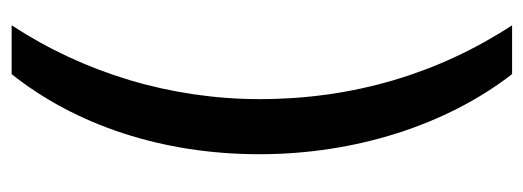

<svg xmlns="http://www.w3.org/2000/svg" viewBox="-312 -452 921 338"><g transform="rotate(90 149.0 -282.5)"><path d="M251 -278C251 -448 199 -608 110 -723H24C109 -593 154 -443 154 -279C154 -122 108 30 24 158H110C200 45 251 -108 251 -278Z"/></g></svg>

Font: Noto Sans Bengali ExtraCondensed Medium
Style: Regular
Weight: 500
Width: 2
Designer: Joana Ranito - Universal Thirst; Jelle Bosma - Monotype Design Team
Foundry: Universal Thirst ehf.
Version: Version 3.000